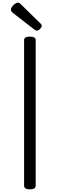

<svg xmlns="http://www.w3.org/2000/svg" viewBox="-20 -1424 454 1458"><path d="M207 14Q185 14 174 7Q163 0 163 -14V-1119Q163 -1133 174 -1139.5Q185 -1146 207 -1146Q229 -1146 240 -1139.5Q251 -1133 251 -1119V-14Q251 0 240 7Q229 14 207 14ZM259 -1191Q255 -1191 250.5 -1194Q246 -1197 239 -1201L78 -1326Q69 -1334 66 -1339Q63 -1344 63 -1351Q63 -1362 72 -1374Q81 -1386 93.5 -1395Q106 -1404 116 -1404Q123 -1404 127.5 -1401Q132 -1398 137 -1393L287 -1246Q294 -1240 295.5 -1236Q297 -1232 297 -1228Q297 -1217 284 -1204Q271 -1191 259 -1191Z"/></svg>

Font: Playwrite BR
Style: Regular
Weight: 400
Designer: Veronika Burian, José Scaglione
Foundry: TypeTogether
Version: Version 1.002